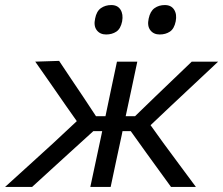

<svg xmlns="http://www.w3.org/2000/svg" viewBox="-54 -740 884 760"><path d="M-34 0Q14.5 -44 62.8 -87.8Q111 -131.5 158.5 -175L250 -260.5L206 -323Q176 -366.5 146.2 -409.2Q116.5 -452 85.5 -496L180 -499Q203.5 -463.5 227.5 -427.8Q251.5 -392 275.5 -356.5L326 -280H363.5Q375.5 -338.5 386.5 -390Q397.5 -441.5 409 -496H489.5Q478 -441.5 467 -389.8Q456 -338 443.5 -280H480.5L559.5 -356.5Q596 -391.5 632.5 -426.5Q669 -461.5 705 -496H809.5Q763 -452.5 717 -409.2Q671 -366 625 -323L542 -244.5L591.5 -175.5Q624 -132 656.2 -88Q688.5 -44 721.5 0H623Q598 -34.5 573.5 -68.2Q549 -102 524 -136.5L463.5 -221H431L428 -206Q416 -150.5 405.5 -101.5Q395 -52.5 384 0H303.5Q315 -52.5 325.2 -101.5Q335.5 -150.5 347.5 -206L350.5 -221H315.5L222 -136Q184.5 -101.5 147.2 -67.8Q110 -34 73 0ZM578 -603.5Q554 -603.5 541 -620.5Q528 -637.5 534.5 -666.5Q540.5 -695.5 557.8 -707.8Q575 -720 598.5 -720Q623.5 -720 635.2 -701.8Q647 -683.5 641.5 -655.5Q635.5 -626 618.5 -614.8Q601.5 -603.5 578 -603.5ZM366 -603.5Q342 -603.5 329 -620.5Q316 -637.5 322.5 -666.5Q328 -695.5 345.5 -707.8Q363 -720 386.5 -720Q411.5 -720 423 -701.8Q434.5 -683.5 429.5 -655.5Q423.5 -626 406.5 -614.8Q389.5 -603.5 366 -603.5Z"/></svg>

Font: Commissioner
Style: Italic
Weight: 400
Italic angle: -12°
Designer: Kostas Bartsokas
Foundry: Kostas Bartsokas
Version: Version 1.000; ttfautohint (v1.8.3)